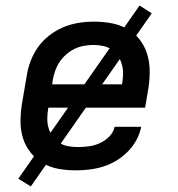

<svg xmlns="http://www.w3.org/2000/svg" viewBox="-20 -606 640 692"><path d="M252 8Q221 8 190.5 2.5Q160 -3 134.5 -18Q109 -33 90.5 -56Q72 -79 63 -107.5Q54 -136 54 -167.5Q54 -199 59 -231L76 -331Q80 -358 90 -385Q100 -412 117 -436Q134 -460 158 -478.5Q182 -497 208.5 -508Q235 -519 263 -523.5Q291 -528 318 -528Q350 -528 380.5 -522.5Q411 -517 437.5 -502.5Q464 -488 482.5 -464.5Q501 -441 510 -412.5Q519 -384 519.5 -352.5Q520 -321 515 -289L503 -218H154V-217Q151 -199 150.5 -181Q150 -163 154.5 -146.5Q159 -130 169 -116Q179 -102 192.5 -92.5Q206 -83 223.5 -79.5Q241 -76 260 -76Q279 -76 299 -78.5Q319 -81 338.5 -89.5Q358 -98 373.5 -113.5Q389 -129 393 -149H489Q484 -124 471.5 -101Q459 -78 440 -59Q421 -40 398.5 -26.5Q376 -13 351.5 -5.5Q327 2 302 5Q277 8 252 8ZM168 -302H420V-303Q423 -321 423.5 -338.5Q424 -356 419.5 -372.5Q415 -389 406.5 -403.5Q398 -418 384 -427Q370 -436 353 -440Q336 -444 318 -444Q301 -444 283.5 -441Q266 -438 250 -430.5Q234 -423 219.5 -410.5Q205 -398 195 -383Q185 -368 179 -351Q173 -334 170 -317ZM91 66 46 38 483 -586 527 -558Z"/></svg>

Font: Iosevka Aile Medium Oblique
Style: Regular
Weight: 500
Italic angle: -9°
Designer: Belleve Invis
Foundry: Belleve Invis
Version: Version 31.1.0; ttfautohint (v1.8.4)